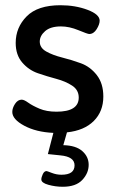

<svg xmlns="http://www.w3.org/2000/svg" viewBox="-20 -500 444 734"><path d="M27 -72Q27 -87 37.5 -103Q48 -119 63 -119Q72 -119 88 -107.5Q104 -96 131 -84.5Q158 -73 196 -73Q281 -73 281 -127Q281 -156 256 -172.5Q231 -189 195.5 -198.5Q160 -208 125 -220Q90 -232 65 -261Q40 -290 40 -336Q40 -395 82 -437.5Q124 -480 211 -480Q268 -480 314.5 -462.5Q361 -445 361 -421Q361 -407 349.5 -388.5Q338 -370 321 -370Q315 -370 280 -384.5Q245 -399 213 -399Q173 -399 152.5 -381Q132 -363 132 -341Q132 -317 157 -303Q182 -289 218 -280Q254 -271 289.5 -258Q325 -245 350 -213Q375 -181 375 -131Q375 -74 338.5 -37.5Q302 -1 236 6L222 55Q270 56 294.5 77.5Q319 99 319 130Q319 162 294.5 188Q270 214 220 214Q192 214 165 206.5Q138 199 138 186Q138 178 143.5 166Q149 154 158 154Q160 154 178 161Q196 168 215 168Q265 168 265 132Q265 99 211 94L163 89L184 8Q118 5 72.5 -19.5Q27 -44 27 -72Z"/></svg>

Font: TerminalDosisSemiBold
Style: Bold
Weight: 600
Designer: EdgarTolentino, PabloImpallari, IginoMarini
Foundry: EdgarTolentino, PabloImpallari, IginoMarini
Version: Version 1.006